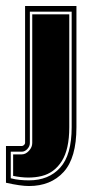

<svg xmlns="http://www.w3.org/2000/svg" viewBox="-43 -515 284 643"><path d="M54 108Q26 108 -23 97V-26H30Q34 -26 37.5 -29.5Q41 -33 41 -36V-495H213V-89Q213 14 170 61Q127 108 54 108ZM54 89Q120 89 158.5 46.5Q197 4 197 -89V-476H57V-36Q57 -25 48.5 -16Q40 -7 30 -7H-7V82Q8 86 23.5 87.5Q39 89 54 89ZM1 74V2H30Q43 2 54 -10Q65 -22 65 -36V-467H189V-89Q189 -15 164 24.5Q139 64 96.5 74.5Q54 85 1 74Z"/></svg>

Font: Alumni Sans Collegiate One SC
Style: Regular
Weight: 400
Designer: Robert E. Leuschke
Foundry: Robert E. Leuschke
Version: Version 1.100